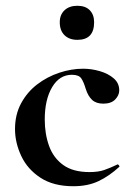

<svg xmlns="http://www.w3.org/2000/svg" viewBox="-20 -633 465 665"><path d="M234 12Q165 12 120 -17.5Q75 -47 53.5 -93Q32 -139 32 -186Q32 -236 53 -275Q74 -314 108.5 -340.5Q143 -367 185 -381Q227 -395 268 -395Q297 -395 326 -386.5Q355 -378 374 -361.5Q393 -345 393 -320Q393 -303 379 -288.5Q365 -274 338 -274Q313 -274 299 -287Q285 -300 277 -325Q270 -349 261.5 -361.5Q253 -374 229 -374Q186 -374 160.5 -331Q135 -288 135 -219Q135 -169 150 -127.5Q165 -86 199 -61.5Q233 -37 290 -37Q320 -37 340.5 -44Q361 -51 386 -63Q388 -65 391.5 -61Q395 -57 393 -55Q358 -23 321 -5.5Q284 12 234 12ZM248 -495Q220 -495 203.5 -511Q187 -527 187 -556Q187 -582 203.5 -597.5Q220 -613 248 -613Q276 -613 291 -597.5Q306 -582 306 -556Q306 -495 248 -495Z"/></svg>

Font: Cormorant Light
Style: Regular
Weight: 300
Designer: Christian Thalmann (Catharsis Fonts)
Foundry: Catharsis Fonts
Version: Version 4.000